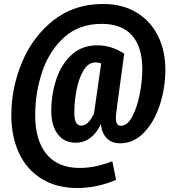

<svg xmlns="http://www.w3.org/2000/svg" viewBox="-20 -727 889 966"><path d="M812 -377Q812 -286 784.5 -200.5Q757 -115 705 -60.5Q653 -6 585 -6Q540 -6 515 -34Q490 -62 488 -103Q443 -9 360 -9Q303 -9 270.5 -52Q238 -95 238 -169Q238 -252 263 -327.5Q288 -403 340 -451Q392 -499 469 -499Q541 -499 605 -457L569 -193Q563 -147 563 -133Q563 -94 588 -94Q620 -94 644.5 -139Q669 -184 682.5 -251Q696 -318 696 -380Q696 -490 644.5 -548.5Q593 -607 491 -607Q377 -607 302 -538.5Q227 -470 192 -365Q157 -260 157 -147Q157 -21 214 48.5Q271 118 381 118Q423 118 466 108.5Q509 99 545 84L564 178Q467 219 369 219Q266 219 191 173.5Q116 128 76.5 45Q37 -38 37 -149Q37 -284 90.5 -413Q144 -542 248.5 -624.5Q353 -707 498 -707Q597 -707 668 -663.5Q739 -620 775.5 -545Q812 -470 812 -377ZM453 -156 489 -408Q474 -413 461 -413Q424 -413 400 -372.5Q376 -332 365 -274Q354 -216 354 -160Q354 -126 362.5 -110.5Q371 -95 389 -95Q424 -95 453 -156Z"/></svg>

Font: Fira Sans Extra Condensed SemiBold
Style: Italic
Weight: 600
Width: 3
Italic angle: -8°
Designer: Carrois Corporate & Edenspiekermann AG
Foundry: Carrois Corporate GbR & Edenspiekermann AG
Version: Version 4.203